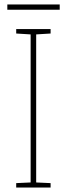

<svg xmlns="http://www.w3.org/2000/svg" viewBox="-20 -938 300 865"><path d="M208 -93H53V-113L118 -116V-783L53 -787V-807H208V-787L143 -783V-116L208 -113ZM249 -918V-894H13V-918Z"/></svg>

Font: Noto Sans Telugu UI SemiCondensed Thin
Style: Regular
Weight: 100
Width: 4
Designer: Jelle Bosma - Monotype Design Team
Foundry: Monotype Imaging Inc.
Version: Version 2.005; ttfautohint (v1.8.4.7-5d5b)